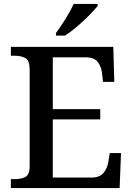

<svg xmlns="http://www.w3.org/2000/svg" viewBox="-20 -951 671 971"><path d="M35 0V-45H56Q86 -45 108 -56Q130 -67 130 -110V-599Q130 -645 108.5 -657Q87 -669 56 -669H35V-714H553L558 -537H501L496 -581Q492 -615 474 -638Q456 -661 415 -661H247V-399H487V-347H247V-53H442Q484 -53 503.5 -76.5Q523 -100 528 -133L535 -177H592L585 0ZM263 -784Q285 -813 311 -855Q337 -897 353 -931H474V-921Q461 -904 432.5 -875Q404 -846 370.5 -817.5Q337 -789 309 -771H263Z"/></svg>

Font: Noto Serif Bengali Medium
Style: Regular
Weight: 500
Designer: Juan Bruce, Universal Thirst, Indian Type Foundry and the Monotype Design Team.
Foundry: Monotype Imaging Inc.
Version: Version 2.003; ttfautohint (v1.8.4.7-5d5b)